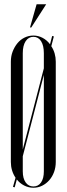

<svg xmlns="http://www.w3.org/2000/svg" viewBox="-20 -874 313 902"><path d="M31 -584Q31 -610 39.5 -632Q48 -654 62 -671Q76 -688 95.5 -697.5Q115 -707 137 -707Q160 -707 180.5 -696Q201 -685 215 -666L225 -705L233 -703L221 -657Q242 -625 242 -584V-113Q242 -88 234 -66Q226 -44 211.5 -27.5Q197 -11 178 -1.5Q159 8 137 8Q114 8 93.5 -2.5Q73 -13 59 -31L49 6L41 4L53 -39Q31 -72 31 -113ZM87 -172 186 -553V-624Q186 -660 173 -680.5Q160 -701 137 -701Q114 -701 100.5 -680.5Q87 -660 87 -624ZM87 -69Q87 -36 100.5 -17Q114 2 137 2Q160 2 173 -17Q186 -36 186 -69V-522L87 -140ZM121 -745 152 -854H197L127 -745Z"/></svg>

Font: Moniqa Cond Display
Style: Regular
Weight: 400
Width: 3
Designer: Rajesh Rajput
Foundry: Rajesh Rajput
Version: Version 1.000